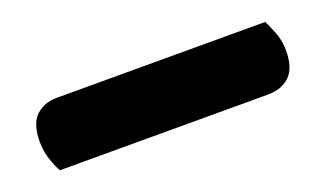

<svg xmlns="http://www.w3.org/2000/svg" viewBox="-31 -65 632 372"><g transform="rotate(-20 284.5 121.0)"><path d="M48 188Q42 178 36 160.5Q30 143 30 123Q30 86 47 70Q64 54 90 54H520Q525 64 532 81.5Q539 99 539 119Q539 156 522 172Q505 188 478 188Z"/></g></svg>

Font: Baloo Thambi
Style: Regular
Weight: 400
Designer: Aadarsh Rajan and Ek Type
Foundry: Ek Type
Version: Version 1.100;PS 1.000;hotconv 1.0.88;makeotf.lib2.5.647800;